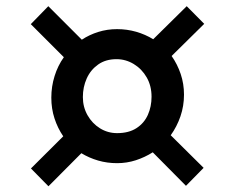

<svg xmlns="http://www.w3.org/2000/svg" viewBox="-20 -696 778 636"><path d="M189.5 -244.5Q171 -271.5 160.5 -303.8Q150 -336 150 -372.5Q150 -409.5 160.8 -444Q171.5 -478.5 191.5 -506.5L82 -616L140 -675.5L251 -564.5Q276 -581 305.5 -590.2Q335 -599.5 368 -599.5Q400.5 -599.5 431 -590.8Q461.5 -582 487.5 -566L598.5 -675.5L656.5 -617L548.5 -510.5Q567.5 -483.5 578.5 -451Q589.5 -418.5 589.5 -382.5Q589.5 -345 577.8 -310.8Q566 -276.5 545.5 -248L654.5 -140L596 -80.5L486 -191.5Q460 -175 430 -165.2Q400 -155.5 368 -155.5Q335 -155.5 305 -164.2Q275 -173 249.5 -188.5L140.5 -79L82.5 -138ZM368 -255Q406.5 -255 432 -271.5Q457.5 -288 469.8 -315.5Q482 -343 482 -375.5Q482 -411.5 466 -439.5Q450 -467.5 423.2 -483.8Q396.5 -500 366 -500Q330 -500 305 -482.2Q280 -464.5 267.2 -436Q254.5 -407.5 254.5 -374.5Q254.5 -341.5 270 -314.2Q285.5 -287 311.2 -271Q337 -255 368 -255Z"/></svg>

Font: Merriweather 24pt SemiCondensed
Style: Bold
Weight: 700
Width: 4
Designer: Eben Sorkin
Foundry: Eben Sorkin
Version: Version 2.100